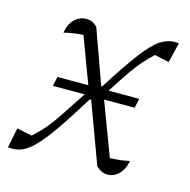

<svg xmlns="http://www.w3.org/2000/svg" viewBox="-80 -564 641 649"><g transform="rotate(15 240.5 -240.0)"><path d="M2 4 16 -66 69 -55Q85 -70 98 -83.5Q111 -97 125 -115.5Q139 -134 158 -163Q177 -192 206 -236H95L102 -269H210L150 -429Q113 -427 83 -419Q87 -449 105 -466.5Q123 -484 146 -484Q169 -484 185 -466L253 -277H256Q310 -362 344.5 -407.5Q379 -453 404 -469.5Q429 -486 455 -486Q458 -486 461.5 -485.5Q465 -485 469 -485L452 -415L401 -426Q381 -407 365 -389Q349 -371 330 -343.5Q311 -316 281 -269H388L381 -236H274L344 -50Q381 -51 412 -58Q408 -30 390.5 -12Q373 6 350 6Q328 6 310 -13L232 -224H227Q181 -149 148.5 -102.5Q116 -56 92 -32Q68 -8 47 -0.5Q26 7 2 4Z"/></g></svg>

Font: Piazzolla ExtraLight
Style: Italic
Weight: 200
Italic angle: -11.3°
Designer: Juan Pablo del Peral
Foundry: Huerta Tipografica
Version: Version 1.330